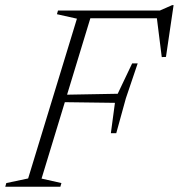

<svg xmlns="http://www.w3.org/2000/svg" viewBox="-43 -710 680 730"><path d="M115 -31 190.5 -14 186.5 0H-23L-19 -14L64 -31.5L249.5 -639L173.5 -656L177.5 -670H565L611.5 -690.5H617L588 -493.5L572 -493L553.5 -640.5H300.5L212 -350L404.5 -353.5L459.5 -469H480.5L435.5 -336L399 -203.5H378.5L394 -319L203.5 -321.5Z"/></svg>

Font: Newsreader 16pt Light
Style: Italic
Weight: 300
Italic angle: -17°
Designer: Hugues Gentile
Foundry: Production Type
Version: Version 1.003; ttfautohint (v1.8.3)